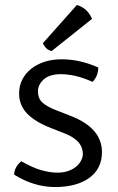

<svg xmlns="http://www.w3.org/2000/svg" viewBox="-20 -742 474 774"><path d="M37 -38Q38 -69 66 -92Q111 -66 146.5 -56Q182 -46 211 -46Q236 -46 254.5 -52.5Q273 -59 286 -69.5Q299 -80 306 -93Q313 -106 314 -119Q314 -149 295.5 -169.5Q277 -190 241 -204L185 -226Q121 -251 89 -284.5Q57 -318 57 -365Q57 -396 70 -421.5Q83 -447 106 -465Q129 -483 160 -493Q191 -503 228 -503Q302 -503 376 -470Q376 -435 353 -412Q315 -429 283.5 -436Q252 -443 226 -443Q180 -443 156.5 -422Q133 -401 133 -374Q133 -345 151 -328.5Q169 -312 208 -297L267 -274Q391 -225 391 -129Q391 -62 340 -25Q289 12 202 12Q117 12 37 -38ZM153 -568 290 -722Q333 -709 351 -666L188 -536Q164 -542 153 -568Z"/></svg>

Font: Signika
Style: Light
Weight: 300
Designer: Anna Giedrys
Foundry: Anna Giedrys
Version: Version 1.001